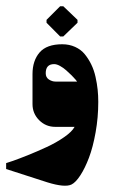

<svg xmlns="http://www.w3.org/2000/svg" viewBox="-63 -407 372 616"><path d="M130 -290H140L185.7 -334V-343.3L140 -387H130L86.3 -343.3V-334ZM110.7 -201.3Q119 -201.3 129.5 -195.5Q140 -189.7 149.3 -181.5Q158.7 -173.3 166.8 -165.2Q175 -157 179.7 -151.3L184.3 -145.3H115Q104 -145.3 93.8 -152Q83.7 -158.7 83.7 -172Q83.7 -201.3 110.7 -201.3ZM166.3 185Q180 178.3 194.8 155.5Q209.7 132.7 222.5 98.8Q235.3 65 243.8 17.3Q252.3 -30.3 252.3 -80Q252.3 -100 250.3 -119.3Q248.3 -138.7 243.5 -160.3Q238.7 -182 229.8 -200.2Q221 -218.3 208.8 -233.2Q196.7 -248 178 -256.5Q159.3 -265 136.7 -265Q86.7 -265 64 -238.7Q41.3 -212.3 41.3 -169.3V-73Q41.3 -42.7 62.7 -21.3Q84 0 114.3 0H176.3Q168.3 15.3 142.8 33Q117.3 50.7 86.7 64.8Q56 79 26.2 91Q-3.7 103 -23.3 109.7L-43.3 116.3V135.3Q-43 135.3 89 178Q145 195.3 166.3 185Z"/></svg>

Font: Jomhuria
Style: Regular
Weight: 400
Designer: Arabic design by Kourosh Beigpour, Latin design by Eben Sorkin, engineering by Lasse Fister and Khaled Hosney
Version: Version 1.0000